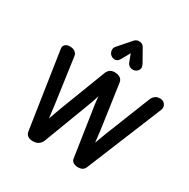

<svg xmlns="http://www.w3.org/2000/svg" viewBox="-288 -1654 1881 1914"><g transform="rotate(30 652.0 -697.0)"><path d="M346.5 0Q267.5 0 259 -67.5L128 -934Q122 -968 141.8 -986Q161.5 -1004 195.5 -1004Q232.5 -1004 255.5 -986.8Q278.5 -969.5 281.5 -943L353 -433L372.5 -277.5L427 -428L626 -945.5Q636 -971 655.5 -987.5Q675 -1004 711.5 -1004Q751.5 -1004 774.8 -987.5Q798 -971 803 -943L877 -426.5L891.5 -298L939.5 -426.5L1148.5 -952Q1155.5 -968 1176 -986Q1196.5 -1004 1233 -1004Q1262.5 -1004 1279.8 -989Q1297 -974 1302.2 -953Q1307.5 -932 1299.5 -913L946 -50.5Q936.5 -26 918.2 -13Q900 0 864 0Q830 0 809.2 -15Q788.5 -30 786 -49.5L697.5 -636L689.5 -715.5L663.5 -636L447.5 -66.5Q434 -33 408.2 -16.5Q382.5 0 346.5 0ZM873 -1119Q846 -1111 821.2 -1122.5Q796.5 -1134 787 -1159L753.5 -1247.5L699.5 -1151.5Q679.5 -1115 649.5 -1113.8Q619.5 -1112.5 598 -1131.5Q577.5 -1151 574.5 -1178.5Q571.5 -1206 590 -1227L714.5 -1369.5Q725.5 -1382 739.2 -1387.8Q753 -1393.5 767 -1393.5Q784 -1393.5 799.8 -1386.5Q815.5 -1379.5 826 -1361L907.5 -1216.5Q928 -1180 914.2 -1153.8Q900.5 -1127.5 873 -1119Z"/></g></svg>

Font: Edu NSW ACT Hand Pre
Style: Regular
Weight: 400
Designer: Tina and Corey Anderson, Eben Sorkin, Mirko Velimirovic
Foundry: Sorkin Type Co.
Version: Version 2.000